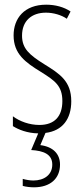

<svg xmlns="http://www.w3.org/2000/svg" viewBox="-20 -559 357 819"><path d="M236 143C236 98 207 67 152 60L174 8C247 -1 284 -52 284 -127C284 -213 235 -244 169 -285C105 -325 74 -352 74 -407C74 -470 115 -505 176 -505C208 -505 242 -495 265 -479L281 -510C253 -529 216 -539 177 -539C84 -539 38 -481 38 -408C38 -329 88 -293 155 -252C214 -215 246 -193 246 -128C246 -63 213 -26 148 -26C106 -26 64 -41 35 -63V-21C59 -6 96 9 143 10L113 81C166 84 203 99 203 143C203 187 168 211 122 211C109 211 90 208 77 204V234C91 238 110 240 125 240C194 240 236 203 236 143Z"/></svg>

Font: Noto Sans Gurmukhi UI ExtraCondensed ExtraLight
Style: Regular
Weight: 200
Width: 2
Designer: Jelle Bosma - Monotype Design Team
Foundry: Monotype Imaging Inc.
Version: Version 2.004